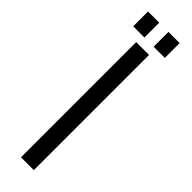

<svg xmlns="http://www.w3.org/2000/svg" viewBox="-284 -827 825 825"><g transform="rotate(45 129.0 -414.5)"><path d="M98 -829H30V-739H98ZM222 -829H154V-739H222ZM165 -700H87V0H165Z"/></g></svg>

Font: Bebas Neue Regular two
Style: Regular2
Weight: 400
Designer: Ryoichi Tsunekawa & LGV (GE)
Foundry: Free Software Foundation, Inc.
Version: Version 1.003 August 13, 2016